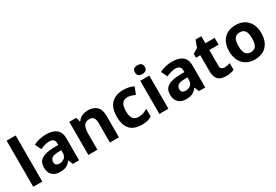

<svg xmlns="http://www.w3.org/2000/svg" viewBox="51 -1746 3940 2742"><g transform="rotate(-30 2021.0 -375.0)"><path d="M227 0H78V-760H227Z M607 -557Q717 -557 775.5 -509.5Q834 -462 834 -364V0H730L701 -74H697Q674 -45 649.5 -26Q625 -7 593.5 1.5Q562 10 516 10Q468 10 429.5 -8.5Q391 -27 369 -65.5Q347 -104 347 -163Q347 -250 408 -291.5Q469 -333 591 -337L686 -340V-364Q686 -407 663.5 -427Q641 -447 601 -447Q561 -447 523 -435.5Q485 -424 447 -407L398 -508Q442 -531 495.5 -544Q549 -557 607 -557ZM628 -251Q556 -249 528 -225Q500 -201 500 -162Q500 -128 520 -113.5Q540 -99 572 -99Q620 -99 653 -127.5Q686 -156 686 -208V-253Z M1297 -556Q1385 -556 1438 -508.5Q1491 -461 1491 -356V0H1342V-319Q1342 -378 1321 -407.5Q1300 -437 1254 -437Q1186 -437 1161 -390.5Q1136 -344 1136 -257V0H987V-546H1101L1121 -476H1129Q1147 -504 1173 -521.5Q1199 -539 1231 -547.5Q1263 -556 1297 -556Z M1866 10Q1785 10 1728 -19.5Q1671 -49 1641 -111Q1611 -173 1611 -270Q1611 -370 1645 -433Q1679 -496 1739.5 -526Q1800 -556 1879 -556Q1935 -556 1976.5 -545Q2018 -534 2049 -519L2005 -404Q1970 -418 1939.5 -427Q1909 -436 1879 -436Q1840 -436 1814 -417.5Q1788 -399 1775.5 -362.5Q1763 -326 1763 -271Q1763 -217 1776.5 -181.5Q1790 -146 1816 -128.5Q1842 -111 1879 -111Q1926 -111 1962 -123.5Q1998 -136 2032 -158V-31Q1998 -9 1960.5 0.5Q1923 10 1866 10Z M2307 -546V0H2158V-546ZM2233 -760Q2266 -760 2290 -744.5Q2314 -729 2314 -686.8Q2314 -646 2290 -630Q2266 -614 2233 -614Q2198.7 -614 2175.4 -630Q2152 -646 2152 -686.8Q2152 -729 2175.4 -744.5Q2198.7 -760 2233 -760Z M2687 -557Q2797 -557 2855.5 -509.5Q2914 -462 2914 -364V0H2810L2781 -74H2777Q2754 -45 2729.5 -26Q2705 -7 2673.5 1.5Q2642 10 2596 10Q2548 10 2509.5 -8.5Q2471 -27 2449 -65.5Q2427 -104 2427 -163Q2427 -250 2488 -291.5Q2549 -333 2671 -337L2766 -340V-364Q2766 -407 2743.5 -427Q2721 -447 2681 -447Q2641 -447 2603 -435.5Q2565 -424 2527 -407L2478 -508Q2522 -531 2575.5 -544Q2629 -557 2687 -557ZM2708 -251Q2636 -249 2608 -225Q2580 -201 2580 -162Q2580 -128 2600 -113.5Q2620 -99 2652 -99Q2700 -99 2733 -127.5Q2766 -156 2766 -208V-253Z M3297 -109Q3322 -109 3345 -114Q3368 -119 3391 -126V-15Q3367 -5 3331.5 2.5Q3296 10 3254 10Q3205 10 3166.5 -6Q3128 -22 3105.5 -61.5Q3083 -101 3083 -171V-434H3012V-497L3094 -547L3137 -662H3232V-546H3385V-434H3232V-171Q3232 -140 3250 -124.5Q3268 -109 3297 -109Z M3997 -274Q3997 -205.6 3978.5 -153.1Q3959.9 -100.5 3925.5 -63.7Q3891 -27 3842 -8.5Q3793 10 3731.4 10Q3674.2 10 3625.6 -8.5Q3577 -27 3542 -63.5Q3507 -100 3487.5 -153Q3468 -206 3468 -274.2Q3468 -364.7 3500 -427.3Q3532.1 -489.9 3591.9 -522.9Q3651.7 -556 3734 -556Q3811.4 -556 3870.2 -523Q3929 -490 3963 -427.3Q3997 -364.7 3997 -274ZM3620 -273.8Q3620 -220 3631.5 -183.5Q3643 -147 3668 -128.5Q3693 -110 3733 -110Q3773 -110 3797.5 -128.5Q3822 -147 3833.5 -183.5Q3845 -220 3845 -273.6Q3845 -328 3833.5 -364Q3822 -400 3797 -418Q3772.1 -436 3732.3 -436Q3673 -436 3646.5 -395.5Q3620 -355 3620 -273.8Z"/></g></svg>

Font: Noto Sans Telugu
Style: Regular
Weight: 400
Designer: Jelle Bosma - Monotype Design Team
Foundry: Monotype Imaging Inc.
Version: Version 2.003